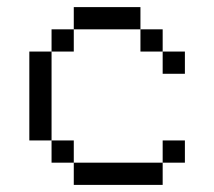

<svg xmlns="http://www.w3.org/2000/svg" viewBox="-20 -520 602 540"><path d="M62.5 -375H125V-312.5H62.5ZM62.5 -312.5H125V-250H62.5ZM62.5 -250H125V-187.5H62.5ZM62.5 -187.5H125V-125H62.5ZM125 -125H187.5V-62.5H125ZM187.5 -62.5H250V0H187.5ZM250 -62.5H312.5V0H250ZM125 -437.5H187.5V-375H125ZM187.5 -500H250V-437.5H187.5ZM250 -500H312.5V-437.5H250ZM312.5 -500H375V-437.5H312.5ZM375 -437.5H437.5V-375H375ZM312.5 -62.5H375V0H312.5ZM437.5 -375H500V-312.5H437.5ZM375 -62.5H437.5V0H375ZM437.5 -125H500V-62.5H437.5Z"/></svg>

Font: ChillBitmapSE 16px
Style: Regular
Weight: 400
Designer: Designed by Warren2060
Foundry: ChillType
Version: Version 1.000